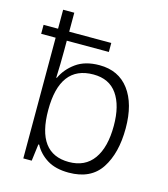

<svg xmlns="http://www.w3.org/2000/svg" viewBox="-114 -849 828 948"><g transform="rotate(15 300.0 -375.0)"><path d="M541 -274Q541 -399 487.5 -470.5Q434 -542 336 -542Q263 -542 216.5 -508.5Q170 -475 148 -427H145Q148 -499 148 -565V-617H363V-663H148V-760H91V-663H17V-617H91V0H134L145 -86H149Q172 -43 215 -16.5Q258 10 325 10Q438 10 489.5 -68.5Q541 -147 541 -274ZM148 -263Q148 -490 319 -490Q400 -490 440.5 -432Q481 -374 481 -271Q481 -161 438 -101Q395 -41 312 -41Q148 -41 148 -263Z"/></g></svg>

Font: Noto Sans Mono UI Light
Style: Regular
Weight: 300
Designer: Monotype Design team
Foundry: Monotype Imaging Inc.
Version: 1.000